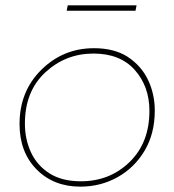

<svg xmlns="http://www.w3.org/2000/svg" viewBox="-20 -697 651 717"><path d="M486 -657H229L233 -677H490ZM280 0Q180 0 116.5 -64.5Q53 -129 53 -234Q53 -356 134.5 -436.5Q216 -517 331 -517Q406.5 -517 456.5 -485Q508 -451 533 -398.2Q558 -345.5 558 -284Q558 -198 520 -134.2Q482 -70.5 418.8 -35.2Q355.5 0 280 0ZM282 -20Q390 -20 464 -92Q538 -164 538 -283Q538 -374 483.5 -435.5Q429 -497 329 -497Q225 -497 149 -426.5Q73 -356 73 -235Q73 -177.5 95.5 -128.5Q118 -79.5 164.5 -49.8Q211 -20 282 -20Z"/></svg>

Font: Argentum Sans Thin
Style: Italic
Weight: 100
Italic angle: -11°
Designer: Julieta Ulanovsky (font), Cristiano Sobral (main changes and remaster)
Foundry: Julieta Ulanovsky (font), Cristiano Sobral (main changes and remaster)
Version: Version 2.007;June 15, 2022;FontCreator 14.0.0.2814 64-bit; 